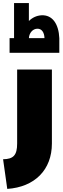

<svg xmlns="http://www.w3.org/2000/svg" viewBox="-40 -987 406 1243"><path d="M22 -645H344V-740C340 -831 300 -892 228 -888C197 -886 169 -873 147 -851V-967H51V-740H22ZM147 -740C149 -775 173 -800 200 -801C230 -803 247 -777 248 -740ZM7 236C184 224 296 113 296 -58V-537H71V-58C71 18 47 43 -20 44Z"/></svg>

Font: Montserrat-Arabic Black
Style: Regular
Weight: 900
Designer: Mohamed Gaber
Foundry: Kief Type Foundry
Version: Version 5.008;PS 005.008;hotconv 1.0.88;makeotf.lib2.5.64775